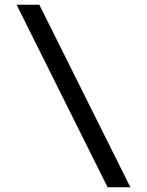

<svg xmlns="http://www.w3.org/2000/svg" viewBox="-20 -730 620 810"><path d="M434 60 50 -710H146L530 60Z"/></svg>

Font: Sometype Mono SemiBold
Style: Regular
Weight: 600
Designer: Ryoichi Tsunekawa
Foundry: Dharma Type
Version: Version 1.001